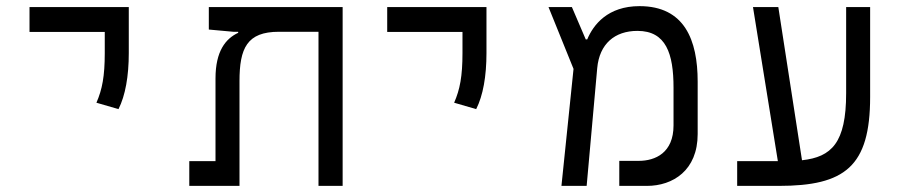

<svg xmlns="http://www.w3.org/2000/svg" viewBox="-20 -609 2970 629"><path d="M368.2 -251.5C390.6 -295.9 401.9 -359.4 401.9 -435.1V-585.9H76.7V-504.4H323.2V-435.1C323.2 -359.4 314.9 -315.9 295.9 -272.5Z M1102.5 0V-585.9H664.1V-512.2L744.6 -504.9H760.3V-501.5C719.2 -482.4 686 -441.4 686 -352.1V-81.1H600.1V0H764.6V-342.8C764.6 -451.2 789.1 -504.9 893.6 -504.9H1023.4V0Z M1540 -251.5C1562.5 -295.9 1573.7 -359.4 1573.7 -435.1V-585.9H1248.5V-504.4H1495.1V-435.1C1495.1 -359.4 1486.8 -315.9 1467.8 -272.5Z M1819.3 0H1901.9L1936.5 -385.7C1943.8 -465.3 1993.7 -507.8 2068.4 -507.8C2162.1 -507.8 2186.5 -433.1 2186.5 -321.8V-198.2C2186.5 -108.4 2127 -82 2072.3 -82H2008.8V0H2099.1C2184.6 0 2265.6 -50.8 2265.6 -169.9V-341.8C2265.6 -477.5 2222.7 -588.9 2075.2 -588.9C1970.7 -588.9 1923.8 -527.8 1903.8 -480H1898.9L1853.5 -585.9H1776.9L1858.9 -383.3Z M2395 0H2530.8C2747.6 0 2830.6 -63 2830.6 -291.5V-585.9H2752V-303.7C2752 -140.6 2704.1 -94.7 2607.4 -84L2529.8 -585.9H2446.8L2528.3 -81.1H2395Z"/></svg>

Font: Cascadia Code SemiLight
Style: Regular
Weight: 350
Monospace: yes
Designer: Aaron Bell
Foundry: Saja Typeworks
Version: Version 2404.023